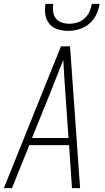

<svg xmlns="http://www.w3.org/2000/svg" viewBox="-24 -975 544 995"><path d="M-4 0 292 -735H339L391 0H349L334 -223H128L38 0ZM331 -260 315 -490Q312 -534 309 -577.5Q306 -621 304 -664Q287 -621 269.5 -577.5Q252 -534 235 -490L142 -260ZM329 -815Q301 -815 274.5 -823.5Q248 -832 231.5 -852Q215 -872 211 -899.5Q207 -927 212 -955H252Q249 -935 251.5 -914.5Q254 -894 265.5 -879.5Q277 -865 296 -858.5Q315 -852 335 -852Q356 -852 377 -858.5Q398 -865 414 -879.5Q430 -894 439.5 -914.5Q449 -935 452 -955H492Q488 -927 475 -899.5Q462 -872 438.5 -852Q415 -832 386 -823.5Q357 -815 329 -815Z"/></svg>

Font: Iosevka SS04 XLt Obl
Style: Regular
Weight: 200
Italic angle: -9°
Monospace: yes
Designer: Belleve Invis
Foundry: Belleve Invis
Version: Version 19.0.0; ttfautohint (v1.8.4)